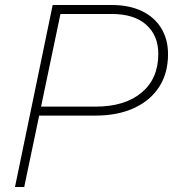

<svg xmlns="http://www.w3.org/2000/svg" viewBox="-20 -749 693 769"><path d="M40 0 191 -729H427Q497 -729 547.5 -705Q598 -681 625.5 -636.5Q653 -592 653 -532Q653 -456 617.5 -401Q582 -346 516.5 -316Q451 -286 362 -286H128L135 -322H363Q480 -322 547 -378Q614 -434 614 -533Q614 -607 565.5 -650Q517 -693 428 -693H210L224 -702L77 0Z"/></svg>

Font: Mona Sans ExtraLight
Style: Italic
Weight: 200
Italic angle: -11.6951°
Designer: Deni Anggara
Foundry: GitHub
Version: Version 2.000